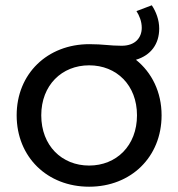

<svg xmlns="http://www.w3.org/2000/svg" viewBox="-20 -701 674 726"><path d="M317 -75C214 -75 136 -150 136 -265C136 -379 214 -454 317 -454C421 -454 498 -379 498 -265C498 -150 420 -75 317 -75ZM317 5C475 5 591 -107 591 -265C591 -353 554 -427 494 -475C551 -492 582 -535 582 -593C582 -626 570 -657 554 -681L496 -659C507 -642 516 -620 516 -596C516 -559 492 -528 440 -528C394 -528 371 -534 318 -534C159 -534 43 -422 43 -265C43 -107 159 5 317 5Z"/></svg>

Font: Montserrat-Alt1 Med
Style: Regular
Weight: 500
Designer: Differentunic
Foundry: Differentunic
Version: Version 7.222